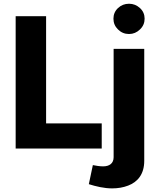

<svg xmlns="http://www.w3.org/2000/svg" viewBox="-20 -810 873 1047"><path d="M598.6 -708C598.6 -685.1 606.9 -665.5 623.5 -649.4C640.1 -632.8 660.2 -624.5 683.6 -624.5C706.5 -624.5 726.1 -632.8 743.2 -649.4C760.3 -665.5 768.6 -685.1 768.6 -708C768.6 -731 760.3 -750.5 743.2 -766.1C726.1 -781.7 706.5 -789.6 683.6 -789.6C660.2 -789.6 640.1 -781.7 623.5 -766.1C606.9 -750.5 598.6 -731 598.6 -708ZM464.4 194.3C502.9 206.5 547.9 217.3 591.3 217.3C623 217.3 651.9 212.4 678.7 202.1C731.4 182.1 766.6 139.2 766.6 66.9V-543.5H599.6V47.4C599.6 81.1 576.7 97.2 542 97.2C524.9 97.2 502.4 93.8 486.3 90.3ZM231.4 -137.2V-721.7H65.4V0H534.7V-137.2Z"/></svg>

Font: Estedad ExtraBold
Style: Regular
Weight: 800
Designer: Amin Abedi
Version: Version 7.3